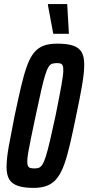

<svg xmlns="http://www.w3.org/2000/svg" viewBox="-20 -909 431 937"><path d="M144 8Q97 8 67.5 -2Q38 -12 25 -34Q12 -56 12 -94Q12 -135 23 -196Q34 -257 51 -342Q68 -423 82 -483Q96 -543 110.5 -584Q125 -625 144 -649.5Q163 -674 190.5 -685Q218 -696 259 -696Q307 -696 336 -686.5Q365 -677 378 -655Q391 -633 391 -595Q391 -554 380.5 -492.5Q370 -431 352 -346Q336 -268 322.5 -209.5Q309 -151 294.5 -109.5Q280 -68 260.5 -42Q241 -16 213 -4Q185 8 144 8ZM147 -87Q160 -87 169 -90Q178 -93 186.5 -105.5Q195 -118 203.5 -145Q212 -172 223.5 -220.5Q235 -269 251 -344Q271 -443 280 -494Q289 -545 289 -566Q289 -583 285.5 -590Q282 -597 275 -599Q268 -601 257 -601Q244 -601 234.5 -598Q225 -595 217 -582.5Q209 -570 200.5 -543Q192 -516 181 -467.5Q170 -419 154 -344Q140 -278 131 -234Q122 -190 117.5 -163Q113 -136 113 -121Q113 -105 117 -98Q121 -91 129 -89Q137 -87 147 -87ZM240 -744 214 -883V-889H308L316 -749V-744Z"/></svg>

Font: Saira UltraCondensed
Style: Bold Italic
Weight: 700
Width: 1
Italic angle: -12°
Designer: Hector Gatti with collaboration of the Omnibus-Type team
Foundry: Omnibus-Type
Version: Version 1.101